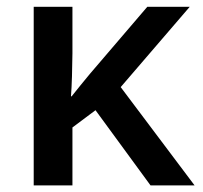

<svg xmlns="http://www.w3.org/2000/svg" viewBox="-20 -561 613 581"><path d="M554.2 -540.5 345.2 -297.4 568.8 0H435.5L269 -227.5L199.2 -175.3V0H82V-540.5H199.2V-399.4Q198.7 -364.3 197.8 -330.1Q196.8 -295.9 194.8 -269.5H196.8Q210.4 -286.6 224.1 -303.5Q237.8 -320.3 252 -337.4L425.8 -540.5Z"/></svg>

Font: Open Sans SemiBold
Style: Regular
Weight: 600
Designer: Monotype Design Team
Foundry: Monotype Imaging Inc.
Version: Version 3.003; ttfautohint (v1.8.4)